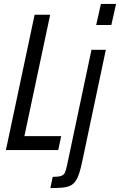

<svg xmlns="http://www.w3.org/2000/svg" viewBox="-20 -763 610 976"><path d="M10 0 156 -688H235L104 -71H291L276 0ZM469 -636 493 -743H570L546 -636ZM236 193 248 136Q276 136 290 131.5Q304 127 309.5 115Q315 103 320 81L445 -510H518L399 53Q391 93 382.5 118.5Q374 144 363 159Q352 174 335.5 181.5Q319 189 295 191Q271 193 236 193Z"/></svg>

Font: Saira Condensed
Style: Italic
Weight: 400
Width: 3
Italic angle: -12°
Designer: Hector Gatti with collaboration of the Omnibus-Type team
Foundry: Omnibus-Type
Version: Version 1.100